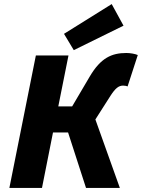

<svg xmlns="http://www.w3.org/2000/svg" viewBox="-20 -922 696 942"><path d="M26 0H186L240 -272H314L402 0H568L448 -336L522 -452C546 -489 562 -502 584 -502C594 -502 602 -500 606 -498L656 -652C642 -658 619 -662 600 -662C528 -662 474 -638 420 -546L334 -400H266L316 -650H156ZM342 -676 586 -796 528 -902 294 -756Z"/></svg>

Font: Source Sans Pro Black
Style: Italic
Weight: 900
Italic angle: -11°
Designer: Paul D. Hunt
Foundry: Adobe Systems Incorporated
Version: Version 3.006;hotconv 1.0.111;makeotfexe 2.5.65597